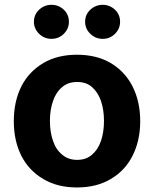

<svg xmlns="http://www.w3.org/2000/svg" viewBox="-20 -785 653 815"><path d="M306.6 10.7Q223.6 10.7 164.1 -24.9Q102.5 -61 70.8 -123.5Q38.6 -187.5 38.6 -270.5Q38.6 -354.5 70.8 -418.5Q102.1 -480.5 164.1 -517.6Q224.1 -552.7 306.6 -552.7Q389.6 -552.7 449.7 -517.6Q510.7 -481 542.5 -418.5Q575.2 -354 575.2 -270.5Q575.2 -188 542.5 -123.5Q510.7 -60.5 449.7 -24.9Q390.1 10.7 306.6 10.7ZM370.6 -128.4Q395.5 -149.4 408.7 -187Q421.4 -225.1 421.4 -271.5Q421.4 -318.4 408.7 -356.4Q395.5 -393.6 370.6 -415.5Q346.2 -437 307.6 -437Q269 -437 244.1 -415.5Q217.3 -393.1 205.1 -356.4Q191.9 -319.3 191.9 -271.5Q191.9 -224.6 205.1 -187Q217.3 -149.9 244.1 -128.4Q269.5 -106.4 307.6 -106.4Q345.7 -106.4 370.6 -128.4ZM198.7 -620.1Q167.5 -620.1 146 -641.6Q124 -663.1 124 -692.4Q124 -723.1 146 -743.7Q168.5 -764.6 198.7 -764.6Q228.5 -764.6 251 -743.7Q272.5 -723.1 272.5 -692.4Q272.5 -663.1 251 -641.6Q229.5 -620.1 198.7 -620.1ZM416 -620.1Q384.8 -620.1 363.3 -641.6Q341.3 -662.6 341.3 -692.4Q341.3 -723.1 363.3 -743.7Q385.7 -764.6 416 -764.6Q445.8 -764.6 468.3 -743.7Q489.7 -723.1 489.7 -692.4Q489.7 -663.1 468.3 -641.6Q446.8 -620.1 416 -620.1Z"/></svg>

Font: My Font
Style: Bold
Weight: 500
Designer: Rasmus Andersson
Foundry: rsms
Version: Version 0.001